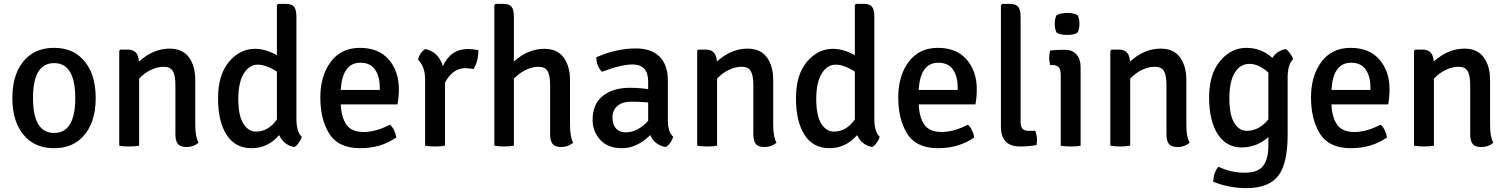

<svg xmlns="http://www.w3.org/2000/svg" viewBox="-20 -755 7816 995"><path d="M405 -42Q350 13 260 13Q170 13 115 -42Q44 -113 44 -247Q44 -381 115 -452Q170 -507 260 -507Q350 -507 405 -452Q476 -381 476 -247Q476 -113 405 -42ZM260.5 -428Q151 -428 151 -247Q151 -66 260.5 -66Q370 -66 370 -247Q370 -428 260.5 -428Z M992 -339V-106Q992 -46 1009 -15Q982 7 948 7Q914 7 901.5 -9.5Q889 -26 889 -59V-313Q889 -365 875.5 -387Q862 -409 829 -409Q796 -409 761.5 -392.5Q727 -376 701 -347V0Q682 4 650 4Q618 4 598 0V-492L604 -498H643Q697 -498 700 -436Q774 -503 859 -503Q926 -503 959 -458Q992 -413 992 -339Z M1302 -502Q1356 -502 1415 -469V-729L1422 -735H1461Q1492 -735 1504 -720Q1516 -705 1516 -669V-141Q1516 -71 1544 -46Q1540 -32 1529 -16Q1518 0 1506 7Q1450 -3 1427 -55Q1368 13 1283.5 13Q1199 13 1154.5 -56Q1110 -125 1110 -246Q1110 -367 1166.5 -434.5Q1223 -502 1302 -502ZM1306 -73Q1371 -73 1415 -136V-384Q1359 -420 1315.5 -420Q1272 -420 1243.5 -374Q1215 -328 1215 -242Q1215 -156 1241 -114.5Q1267 -73 1306 -73Z M2040 -214H1746Q1749 -146 1775.5 -108.5Q1802 -71 1865 -71Q1928 -71 2001 -109Q2026 -86 2034 -43Q1955 13 1846 13Q1731 13 1684 -66Q1640 -139 1640 -250.5Q1640 -362 1694 -434.5Q1748 -507 1845 -507Q1942 -507 1994.5 -446.5Q2047 -386 2047 -293Q2047 -253 2040 -214ZM1848 -430Q1754 -430 1746 -289H1948V-302Q1948 -359 1923.5 -394.5Q1899 -430 1848 -430Z M2146 -446Q2156 -483 2184 -501Q2253 -486 2275 -412Q2315 -501 2406 -501Q2430 -501 2459 -495Q2459 -437 2434 -397Q2425 -400 2393 -402Q2325 -402 2286 -326V0Q2267 4 2234.5 4Q2202 4 2183 0V-343Q2183 -411 2146 -446Z M2934 -338V-106Q2934 -47 2950 -15Q2922 7 2889 7Q2856 7 2843.5 -9.5Q2831 -26 2831 -59V-313Q2831 -365 2817.5 -387Q2804 -409 2771 -409Q2738 -409 2703.5 -392Q2669 -375 2643 -347V0Q2624 4 2593 4Q2562 4 2542 0V-729L2548 -735H2588Q2619 -735 2631 -720Q2643 -705 2643 -669V-436Q2716 -502 2801 -502Q2868 -502 2901 -457Q2934 -412 2934 -338Z M3469 -46Q3457 -9 3430 7Q3371 -4 3350 -55Q3280 13 3204.5 13Q3129 13 3090 -31Q3051 -75 3051 -134Q3051 -216 3104 -258Q3157 -300 3243 -300Q3293 -300 3339 -293V-332Q3339 -421 3257 -421Q3199 -421 3100 -383Q3072 -409 3070 -458Q3173 -504 3277 -504Q3354 -504 3397.5 -462Q3441 -420 3441 -337V-132Q3441 -70 3469 -46ZM3221 -69Q3285 -69 3339 -129V-224Q3299 -228 3251.5 -228Q3204 -228 3179 -205.5Q3154 -183 3154 -146.5Q3154 -110 3172 -89.5Q3190 -69 3221 -69Z M3987 -339V-106Q3987 -46 4004 -15Q3977 7 3943 7Q3909 7 3896.5 -9.5Q3884 -26 3884 -59V-313Q3884 -365 3870.5 -387Q3857 -409 3824 -409Q3791 -409 3756.5 -392.5Q3722 -376 3696 -347V0Q3677 4 3645 4Q3613 4 3593 0V-492L3599 -498H3638Q3692 -498 3695 -436Q3769 -503 3854 -503Q3921 -503 3954 -458Q3987 -413 3987 -339Z M4297 -502Q4351 -502 4410 -469V-729L4417 -735H4456Q4487 -735 4499 -720Q4511 -705 4511 -669V-141Q4511 -71 4539 -46Q4535 -32 4524 -16Q4513 0 4501 7Q4445 -3 4422 -55Q4363 13 4278.5 13Q4194 13 4149.5 -56Q4105 -125 4105 -246Q4105 -367 4161.5 -434.5Q4218 -502 4297 -502ZM4301 -73Q4366 -73 4410 -136V-384Q4354 -420 4310.5 -420Q4267 -420 4238.5 -374Q4210 -328 4210 -242Q4210 -156 4236 -114.5Q4262 -73 4301 -73Z M5035 -214H4741Q4744 -146 4770.5 -108.5Q4797 -71 4860 -71Q4923 -71 4996 -109Q5021 -86 5029 -43Q4950 13 4841 13Q4726 13 4679 -66Q4635 -139 4635 -250.5Q4635 -362 4689 -434.5Q4743 -507 4840 -507Q4937 -507 4989.5 -446.5Q5042 -386 5042 -293Q5042 -253 5035 -214ZM4843 -430Q4749 -430 4741 -289H4943V-302Q4943 -359 4918.5 -394.5Q4894 -430 4843 -430Z M5308 -77H5345Q5354 -52 5354 -33Q5354 -14 5351 -3Q5311 4 5266 4Q5167 4 5167 -99V-729L5174 -735H5213Q5244 -735 5256.5 -719.5Q5269 -704 5269 -669V-122Q5269 -77 5308 -77Z M5455 -587Q5446 -605 5446 -631.5Q5446 -658 5455 -676Q5476 -688 5511 -688Q5546 -688 5565 -676Q5574 -658 5574 -631.5Q5574 -605 5565 -587Q5549 -574 5511 -574Q5473 -574 5455 -587ZM5580 -408V0Q5561 4 5528.5 4Q5496 4 5477 0V-366Q5477 -394 5467 -406Q5457 -418 5433 -418H5422Q5417 -440 5417 -455Q5417 -470 5422 -493Q5455 -497 5485 -497H5499Q5537 -497 5558.5 -473Q5580 -449 5580 -408Z M6128 -339V-106Q6128 -46 6145 -15Q6118 7 6084 7Q6050 7 6037.5 -9.5Q6025 -26 6025 -59V-313Q6025 -365 6011.5 -387Q5998 -409 5965 -409Q5932 -409 5897.5 -392.5Q5863 -376 5837 -347V0Q5818 4 5786 4Q5754 4 5734 0V-492L5740 -498H5779Q5833 -498 5836 -436Q5910 -503 5995 -503Q6062 -503 6095 -458Q6128 -413 6128 -339Z M6574 -455Q6596 -491 6643 -501Q6655 -493 6666.5 -477Q6678 -461 6681 -448Q6653 -421 6653 -353V-57Q6653 95 6603 157.5Q6553 220 6440 220Q6351 220 6267 187Q6269 139 6294 109Q6359 140 6430 140Q6501 140 6527 103.5Q6553 67 6553 1V-45Q6494 9 6414.5 9Q6335 9 6290.5 -60Q6246 -129 6246 -250Q6246 -371 6303 -439Q6360 -507 6438.5 -507Q6517 -507 6574 -455ZM6553 -136V-379Q6503 -424 6455 -424Q6407 -424 6379 -378.5Q6351 -333 6351 -246.5Q6351 -160 6376 -118.5Q6401 -77 6441 -77Q6504 -77 6553 -136Z M7174 -214H6880Q6883 -146 6909.5 -108.5Q6936 -71 6999 -71Q7062 -71 7135 -109Q7160 -86 7168 -43Q7089 13 6980 13Q6865 13 6818 -66Q6774 -139 6774 -250.5Q6774 -362 6828 -434.5Q6882 -507 6979 -507Q7076 -507 7128.5 -446.5Q7181 -386 7181 -293Q7181 -253 7174 -214ZM6982 -430Q6888 -430 6880 -289H7082V-302Q7082 -359 7057.5 -394.5Q7033 -430 6982 -430Z M7702 -339V-106Q7702 -46 7719 -15Q7692 7 7658 7Q7624 7 7611.5 -9.5Q7599 -26 7599 -59V-313Q7599 -365 7585.5 -387Q7572 -409 7539 -409Q7506 -409 7471.5 -392.5Q7437 -376 7411 -347V0Q7392 4 7360 4Q7328 4 7308 0V-492L7314 -498H7353Q7407 -498 7410 -436Q7484 -503 7569 -503Q7636 -503 7669 -458Q7702 -413 7702 -339Z"/></svg>

Font: Signika
Style: Regular
Weight: 400
Designer: Anna Giedrys
Foundry: Anna Giedrys
Version: Version 1.001